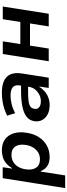

<svg xmlns="http://www.w3.org/2000/svg" viewBox="664 -1218 733 2102"><g transform="rotate(-90 1031.0 -166.5)"><path d="M23 180 132 -504H252L237 -403H243Q267 -444 297 -468Q327 -492 362.5 -502.5Q398 -513 437 -513Q511 -513 558 -478Q605 -443 623.5 -381.5Q642 -320 629 -243Q618 -167 582.5 -110.5Q547 -54 491 -22Q435 10 360 10Q301 10 263.5 -16.5Q226 -43 210 -87H204L162 180ZM337 -96Q381 -96 413 -115.5Q445 -135 467 -170Q489 -205 496 -253Q507 -323 479 -365.5Q451 -408 387 -408Q345 -408 312 -389.5Q279 -371 257.5 -336Q236 -301 229 -253Q218 -182 246 -139Q274 -96 337 -96Z M930 10Q871 10 829.5 -12.5Q788 -35 768 -73Q748 -111 756 -159Q764 -209 802 -240.5Q840 -272 911 -287.5Q982 -303 1087 -303H1164L1153 -226H1085Q1024 -226 982 -221.5Q940 -217 917.5 -202Q895 -187 891 -156Q885 -123 908.5 -104.5Q932 -86 974 -86Q1011 -86 1044.5 -102.5Q1078 -119 1102 -148Q1126 -177 1131 -214L1147 -316Q1156 -370 1127 -394Q1098 -418 1035 -418Q993 -418 945 -406.5Q897 -395 843 -368L816 -455Q856 -475 897 -488Q938 -501 981.5 -507Q1025 -513 1069 -513Q1145 -513 1195.5 -490.5Q1246 -468 1268 -419.5Q1290 -371 1278 -293L1232 0H1120L1135 -102H1130Q1111 -69 1081 -43.5Q1051 -18 1013.5 -4Q976 10 930 10Z M1412 0 1491 -503H1630L1600 -311H1842L1872 -503H2011L1932 0H1793L1826 -205H1583L1551 0Z"/></g></svg>

Font: Nunito Sans 6pt
Style: Bold Italic
Weight: 700
Italic angle: -9°
Version: Version 3.101;gftools[0.9.27]